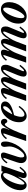

<svg xmlns="http://www.w3.org/2000/svg" viewBox="1722 -2296 585 4070"><g transform="rotate(-90 2015.0 -261.5)"><path d="M124.5 10.5Q75 10.5 46.5 -27.2Q18 -65 18 -130Q18 -183.5 36 -240.2Q54 -297 84.8 -349.5Q115.5 -402 154.2 -443.8Q193 -485.5 234.8 -510Q276.5 -534.5 316 -534.5Q375.5 -534.5 407.5 -488L421 -524.5H542.5L384.5 -67.5Q376.5 -45.5 392.5 -45.5Q400.5 -45.5 411.2 -53.5Q422 -61.5 440.8 -82.2Q459.5 -103 491.5 -142L514.5 -125.5Q461.5 -51.5 421.2 -20.5Q381 10.5 339.5 10.5Q274.5 10.5 274.5 -52.5Q274.5 -73 282 -98Q289.5 -123 305.5 -162.5L300 -164Q249 -70.5 207.5 -30Q166 10.5 124.5 10.5ZM159 -36.5Q173.5 -36.5 198.8 -65.5Q224 -94.5 253.5 -142.8Q283 -191 311.8 -250Q340.5 -309 362 -368.5Q373 -398 376.5 -413.2Q380 -428.5 380 -441Q380 -488 342 -488Q320 -488 292.8 -460.8Q265.5 -433.5 238 -388.8Q210.5 -344 187.8 -290.5Q165 -237 151 -183.5Q137 -130 137 -86.5Q137 -63.5 142.8 -50Q148.5 -36.5 159 -36.5Z M703 10.5Q677 10.5 652.5 -0.8Q628 -12 611.2 -36.5Q594.5 -61 592.2 -100Q590 -139 609 -194.5L698.5 -456Q702.5 -467.5 703.5 -475.8Q704.5 -484 697 -484Q689.5 -484 672.2 -469.5Q655 -455 637.2 -434.5Q619.5 -414 609 -395L586.5 -416.5Q620.5 -469 664.5 -501.8Q708.5 -534.5 758.5 -534.5Q816.5 -534.5 816.5 -479.5Q816.5 -461 806.8 -430.8Q797 -400.5 784.5 -361.5L724.5 -175.5Q706.5 -119.5 713.2 -80Q720 -40.5 743 -40.5Q778.5 -40.5 818.8 -80.2Q859 -120 891 -177Q915.5 -220.5 930.5 -268Q945.5 -315.5 945.5 -356.5Q945.5 -384 940.8 -412Q936 -440 936 -460.5Q936 -492.5 951.8 -513.5Q967.5 -534.5 995 -534.5Q1019.5 -534.5 1034.8 -513.8Q1050 -493 1050 -441.5Q1050 -376.5 1021.5 -298.5Q993 -220.5 945 -152Q897 -83 834 -36.2Q771 10.5 703 10.5Z M1060 0 1216 -456Q1221 -470.5 1221 -476.5Q1221 -484 1213.5 -484Q1204 -484 1187.2 -472.5Q1170.5 -461 1152.5 -443.2Q1134.5 -425.5 1122 -406.5L1100 -428Q1136 -478.5 1181.8 -506.5Q1227.5 -534.5 1274.5 -534.5Q1334.5 -534.5 1334.5 -478Q1334.5 -458 1326 -429.5Q1317.5 -401 1296.5 -361.5L1302 -360Q1345 -442 1382 -488.2Q1419 -534.5 1461.5 -534.5Q1491.5 -534.5 1511.2 -514Q1531 -493.5 1531 -460.5Q1531 -431.5 1515.5 -415.5Q1500 -399.5 1481 -399.5Q1461.5 -399.5 1451.2 -413Q1441 -426.5 1433.8 -439.8Q1426.5 -453 1414 -453Q1399 -453 1378.2 -427.2Q1357.5 -401.5 1333.5 -358.5Q1309.5 -315.5 1285.8 -262.5Q1262 -209.5 1241 -155L1181 0Z M1589 10.5Q1531 10.5 1494.8 -33.2Q1458.5 -77 1458.5 -147Q1458.5 -221.5 1485.8 -290.8Q1513 -360 1559.8 -415Q1606.5 -470 1665.2 -502.2Q1724 -534.5 1787.5 -534.5Q1840 -534.5 1869.2 -511Q1898.5 -487.5 1898.5 -446Q1898.5 -319 1609 -257Q1592 -215.5 1582.8 -177Q1573.5 -138.5 1573.5 -107.5Q1573.5 -36.5 1621 -36.5Q1655.5 -36.5 1694.2 -66Q1733 -95.5 1783 -160.5L1804 -141Q1697.5 10.5 1589 10.5ZM1625 -294Q1670 -306 1709.5 -333.2Q1749 -360.5 1773.5 -394.8Q1798 -429 1798 -461Q1798 -488 1777.5 -488Q1747 -488 1711 -438.8Q1675 -389.5 1636.5 -316Z M2492.5 10.5Q2425.5 10.5 2425.5 -57Q2425.5 -102 2455 -175.5L2558 -427Q2570 -456.5 2568.8 -472.2Q2567.5 -488 2556 -488Q2544 -488 2524 -469.8Q2504 -451.5 2480.2 -421.2Q2456.5 -391 2432.5 -354Q2408.5 -317 2388.2 -278.5Q2368 -240 2355.5 -206L2278 0H2148.5L2308 -427Q2313.5 -442 2316.2 -452.8Q2319 -463.5 2319 -472.5Q2319 -488 2310.5 -488Q2295.5 -488 2268.8 -460.5Q2242 -433 2211.5 -389.5Q2181 -346 2153.5 -297.2Q2126 -248.5 2110 -206L2031 0H1910L2066 -456Q2071.5 -472.5 2071 -478.2Q2070.5 -484 2063.5 -484Q2054 -484 2037.2 -472.5Q2020.5 -461 2002.5 -443.2Q1984.5 -425.5 1972 -406.5L1950 -428Q1986 -478.5 2031.8 -506.5Q2077.5 -534.5 2124.5 -534.5Q2184.5 -534.5 2184.5 -478Q2184.5 -438 2152.5 -361.5L2158 -360Q2212.5 -454 2256.5 -493.8Q2300.5 -533.5 2347.5 -533.5Q2381.5 -533.5 2398.8 -511Q2416 -488.5 2416 -448.5Q2416 -409 2398 -361.5L2403.5 -360Q2457.5 -454 2502 -493.8Q2546.5 -533.5 2596.5 -533.5Q2635 -533.5 2656 -509Q2677 -484.5 2677 -438Q2677 -393.5 2660 -356L2550 -92Q2530 -45.5 2550.5 -45.5Q2563 -45.5 2586.5 -67.5Q2610 -89.5 2652.5 -142L2675.5 -125.5Q2623 -53 2580 -21.2Q2537 10.5 2492.5 10.5Z M3304.5 10.5Q3237.5 10.5 3237.5 -57Q3237.5 -102 3267 -175.5L3370 -427Q3382 -456.5 3380.8 -472.2Q3379.5 -488 3368 -488Q3356 -488 3336 -469.8Q3316 -451.5 3292.2 -421.2Q3268.5 -391 3244.5 -354Q3220.5 -317 3200.2 -278.5Q3180 -240 3167.5 -206L3090 0H2960.5L3120 -427Q3125.5 -442 3128.2 -452.8Q3131 -463.5 3131 -472.5Q3131 -488 3122.5 -488Q3107.5 -488 3080.8 -460.5Q3054 -433 3023.5 -389.5Q2993 -346 2965.5 -297.2Q2938 -248.5 2922 -206L2843 0H2722L2878 -456Q2883.5 -472.5 2883 -478.2Q2882.5 -484 2875.5 -484Q2866 -484 2849.2 -472.5Q2832.5 -461 2814.5 -443.2Q2796.5 -425.5 2784 -406.5L2762 -428Q2798 -478.5 2843.8 -506.5Q2889.5 -534.5 2936.5 -534.5Q2996.5 -534.5 2996.5 -478Q2996.5 -438 2964.5 -361.5L2970 -360Q3024.5 -454 3068.5 -493.8Q3112.5 -533.5 3159.5 -533.5Q3193.5 -533.5 3210.8 -511Q3228 -488.5 3228 -448.5Q3228 -409 3210 -361.5L3215.5 -360Q3269.5 -454 3314 -493.8Q3358.5 -533.5 3408.5 -533.5Q3447 -533.5 3468 -509Q3489 -484.5 3489 -438Q3489 -393.5 3472 -356L3362 -92Q3342 -45.5 3362.5 -45.5Q3375 -45.5 3398.5 -67.5Q3422 -89.5 3464.5 -142L3487.5 -125.5Q3435 -53 3392 -21.2Q3349 10.5 3304.5 10.5Z M3701 10.5Q3630 10.5 3589.8 -35.2Q3549.5 -81 3549.5 -165Q3549.5 -236 3574.5 -302.2Q3599.5 -368.5 3642.5 -420.8Q3685.5 -473 3740 -503.8Q3794.5 -534.5 3853.5 -534.5Q3924.5 -534.5 3964.2 -488.5Q4004 -442.5 4004 -358Q4004 -287.5 3979.2 -221.8Q3954.5 -156 3911.8 -103.5Q3869 -51 3814.5 -20.2Q3760 10.5 3701 10.5ZM3697.5 -36.5Q3718 -36.5 3743.2 -62Q3768.5 -87.5 3794 -129.8Q3819.5 -172 3841 -223Q3862.5 -274 3875.8 -325.5Q3889 -377 3889 -420.5Q3889 -451.5 3881 -469.5Q3873 -487.5 3856.5 -487.5Q3836 -487.5 3810.8 -462Q3785.5 -436.5 3759.8 -394Q3734 -351.5 3712.5 -300.8Q3691 -250 3678 -198.2Q3665 -146.5 3665 -103.5Q3665 -72.5 3673 -54.5Q3681 -36.5 3697.5 -36.5Z"/></g></svg>

Font: Libre Caslon Condensed Bold
Style: Italic
Weight: 700
Italic angle: -22.583°
Designer: Pablo Impallari, Rodrigo Fuenzalida, Katja Schimmel, Ertekin Erdin
Foundry: Pablo Impallari, Rodrigo Fuenzalida
Version: Version 2.000; ttfautohint (v1.8.4.7-5d5b);gftools[0.9.33]